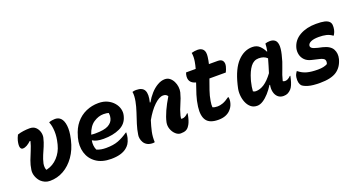

<svg xmlns="http://www.w3.org/2000/svg" viewBox="-46 -1296 3502 1895"><g transform="rotate(-20 1705.0 -348.5)"><path d="M96 -529Q125 -539 159 -543.5Q193 -548 224 -548Q264 -548 287 -526Q310 -504 318.5 -473Q327 -442 321 -415Q310 -368 293.5 -330Q277 -292 261 -255Q245 -218 235 -174Q228 -134 240 -107H246Q314 -123 362.5 -175.5Q411 -228 429 -299L432 -311Q449 -378 446.5 -436.5Q444 -495 428 -532V-538Q445 -544 461 -546.5Q477 -549 491 -549Q527 -549 550 -526Q576 -500 582.5 -444Q589 -388 572 -314L569 -300Q547 -205 498 -135.5Q449 -66 382.5 -28.5Q316 9 239 9Q210 9 186.5 -1.5Q163 -12 145 -29Q121 -54 108.5 -88Q96 -122 101 -156Q108 -205 124.5 -248.5Q141 -292 159.5 -335.5Q178 -379 190 -426L184 -430Q162 -409 139.5 -396Q117 -383 95 -383Q77 -383 70 -404Q63 -425 74 -473Q78 -487 82.5 -499.5Q87 -512 96 -529Z M947 -550Q1001 -550 1040.5 -531Q1080 -512 1105.5 -482Q1131 -452 1140 -417Q1149 -382 1141 -350L1139 -342Q1120 -267 1048.5 -233.5Q977 -200 877 -200Q838 -200 809 -207Q780 -214 766 -225H761Q756 -198 759 -172Q762 -146 772 -125Q796 -115 819.5 -111Q843 -107 870 -107Q947 -107 998.5 -127Q1050 -147 1102 -183H1108Q1107 -167 1105.5 -152.5Q1104 -138 1101 -127Q1091 -90 1077.5 -69.5Q1064 -49 1045 -34Q989 12 880 12Q784 12 723 -31Q662 -74 641 -145Q620 -216 642 -300L646 -312Q667 -390 711 -443Q755 -496 816 -523Q877 -550 947 -550ZM957 -430Q904 -430 853 -396Q802 -362 775 -281Q795 -278 816 -278Q913 -278 955.5 -302Q998 -326 1008 -365Q1013 -385 1013 -399Q1013 -413 1011 -423Q1001 -426 988.5 -428Q976 -430 957 -430Z M1302 -538Q1319 -544 1341 -544Q1408 -544 1428 -503.5Q1448 -463 1427 -381H1434Q1458 -425 1492 -463Q1526 -501 1565.5 -524Q1605 -547 1643 -547Q1673 -547 1694.5 -530Q1716 -513 1729.5 -486Q1743 -459 1746.5 -429Q1750 -399 1744 -373Q1729 -315 1705.5 -264Q1682 -213 1667 -155Q1666 -147 1664.5 -140Q1663 -133 1662 -125Q1666 -124 1669.5 -123.5Q1673 -123 1677 -123Q1689 -123 1705 -131Q1721 -139 1735 -155H1741Q1740 -146 1738.5 -136Q1737 -126 1733 -111Q1726 -82 1717.5 -62.5Q1709 -43 1700 -31Q1687 -10 1666.5 0Q1646 10 1611 10Q1583 10 1558 -13Q1533 -36 1520.5 -70.5Q1508 -105 1515 -141Q1526 -192 1553.5 -252.5Q1581 -313 1620 -377Q1607 -402 1573 -402Q1532 -402 1479 -351.5Q1426 -301 1377 -214Q1359 -158 1347.5 -105.5Q1336 -53 1339 3Q1330 6 1320 6Q1284 6 1261 -7Q1238 -20 1226 -40.5Q1214 -61 1210.5 -82.5Q1207 -104 1210 -120Q1218 -174 1235 -227.5Q1252 -281 1270 -334.5Q1288 -388 1298 -440Q1303 -466 1304.5 -492Q1306 -518 1302 -538Z M2175 -166Q2178 -153 2177.5 -137Q2177 -121 2172 -103Q2162 -64 2132 -34Q2110 -12 2079 -0.5Q2048 11 2007 11Q1916 11 1882 -36.5Q1848 -84 1860 -179Q1868 -240 1886 -297.5Q1904 -355 1924 -411Q1839 -433 1859 -520Q1861 -526 1862.5 -530Q1864 -534 1865 -538H1966Q1971 -556 1975 -573.5Q1979 -591 1982 -609Q1986 -632 1986.5 -655Q1987 -678 1983 -700Q2000 -705 2015.5 -707Q2031 -709 2047 -709Q2085 -709 2105 -685.5Q2125 -662 2118 -609Q2116 -591 2112.5 -573.5Q2109 -556 2105 -538H2198Q2236 -538 2249.5 -515Q2263 -492 2254 -458Q2250 -443 2245 -430Q2240 -417 2233 -403H2061Q2041 -348 2022.5 -294.5Q2004 -241 1996 -190Q1989 -150 1992 -126Q2011 -116 2044 -116Q2069 -116 2099 -126.5Q2129 -137 2169 -166Z M2563 -550Q2610 -550 2639 -522Q2668 -494 2684 -459H2689Q2693 -480 2695.5 -501Q2698 -522 2698 -538Q2719 -546 2747 -546Q2778 -546 2798 -531Q2818 -516 2822.5 -480Q2827 -444 2812 -381Q2796 -311 2771 -250Q2746 -189 2732 -131Q2737 -127 2743 -125.5Q2749 -124 2756 -124Q2785 -124 2815 -155H2821Q2820 -148 2817.5 -139.5Q2815 -131 2813 -120Q2806 -91 2795.5 -66Q2785 -41 2772 -27Q2755 -9 2736.5 0.5Q2718 10 2691 10Q2656 10 2633 -10.5Q2610 -31 2602 -65.5Q2594 -100 2602 -140H2596Q2570 -98 2539 -63.5Q2508 -29 2476 -8.5Q2444 12 2414 12Q2375 12 2348.5 -10Q2322 -32 2307 -68Q2292 -104 2289 -146Q2286 -188 2296 -227L2302 -253Q2340 -406 2408.5 -478Q2477 -550 2563 -550ZM2421 -137Q2427 -133 2434 -130.5Q2441 -128 2449 -128Q2494 -128 2538.5 -157Q2583 -186 2631 -251Q2641 -285 2652 -319.5Q2663 -354 2673 -392Q2642 -424 2585 -424Q2533 -424 2499 -379Q2465 -334 2442 -254L2437 -236Q2430 -208 2426 -183Q2422 -158 2421 -137Z M3099 -119Q3163 -119 3199 -140Q3209 -168 3199 -185.5Q3189 -203 3142 -213L3070 -230Q3027 -240 3002 -265.5Q2977 -291 2969.5 -324.5Q2962 -358 2970 -392Q2990 -469 3061.5 -509.5Q3133 -550 3232 -550Q3291 -550 3322 -542.5Q3353 -535 3369 -519Q3383 -505 3385 -483Q3387 -461 3382 -436Q3378 -418 3372 -405Q3366 -392 3360 -382H3354Q3326 -403 3292.5 -411Q3259 -419 3214 -419Q3163 -419 3134 -406.5Q3105 -394 3100 -373Q3096 -356 3110.5 -344Q3125 -332 3171 -321L3216 -311Q3294 -292 3318 -247Q3342 -202 3328 -146Q3307 -67 3248.5 -27.5Q3190 12 3073 12Q2996 12 2951.5 -1Q2907 -14 2888 -32Q2877 -45 2872 -66.5Q2867 -88 2871 -119Q2873 -136 2880 -150.5Q2887 -165 2894 -175H2900Q2938 -144 2983.5 -131.5Q3029 -119 3099 -119Z"/></g></svg>

Font: Recursive Sn Csl St
Style: Bold Italic
Weight: 700
Italic angle: -15°
Version: Version 1.079;hotconv 1.0.112;makeotfexe 2.5.65598; ttfautoh